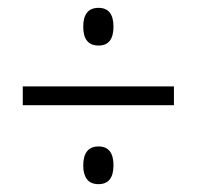

<svg xmlns="http://www.w3.org/2000/svg" viewBox="-20 -597 501 489"><path d="M192 -529Q192 -577 231 -577Q269 -577 269 -529Q269 -481 231 -481Q192 -481 192 -529ZM38 -329V-377H423V-329ZM192 -175Q192 -224 231 -224Q269 -224 269 -176Q269 -128 231 -128Q211 -128 201.5 -140.5Q192 -153 192 -175Z"/></svg>

Font: Noto Sans Sinhala UI Condensed Light
Style: Regular
Weight: 300
Width: 3
Designer: Jelle Bosma - Monotype Design Team
Foundry: Monotype Imaging Inc.
Version: Version 2.006; ttfautohint (v1.8.4.7-5d5b)